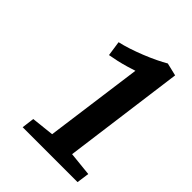

<svg xmlns="http://www.w3.org/2000/svg" viewBox="-150 -973 622 622"><g transform="rotate(45 161.0 -662.0)"><path d="M70 -465.5 148 -474 193.5 -810Q181.5 -806 164.5 -801Q147.5 -796 129.8 -792Q112 -788 97 -785.5L89.5 -837Q107.5 -841 129.8 -848.2Q152 -855.5 174.5 -864.5Q197 -873.5 217.2 -883.2Q237.5 -893 251 -901L295 -890.5L239.5 -474L322 -465.5L316 -422.5H64.5Z"/></g></svg>

Font: Merriweather 20pt SemiBold
Style: Italic
Weight: 600
Italic angle: -7.8°
Version: Version 2.101